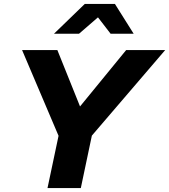

<svg xmlns="http://www.w3.org/2000/svg" viewBox="-20 -954 858 974"><path d="M221 0 277 -265 92 -700H271L386 -414L620 -700H818L446 -266L390 0ZM254 -783 410 -934H563L658 -783H541L477 -866L381 -783Z"/></svg>

Font: Red Hat Text VF
Style: Italic
Weight: 400
Italic angle: -12°
Designer: Pentagram, MCKL
Foundry: Pentagram, MCKL
Version: Version 1.023